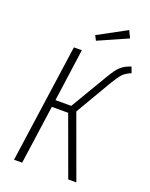

<svg xmlns="http://www.w3.org/2000/svg" viewBox="-160 -959 814 1042"><g transform="rotate(20 246.5 -437.5)"><path d="M400.9 -875 420.9 -834 251 -758.8 236.8 -786.1ZM480 -693.8 493.2 -659.2Q464.8 -648.4 448 -631.8Q431.2 -615.2 398.9 -561L282.2 -361.8L414.1 0H367.2L243.2 -339.8H148.9L101.1 0H54.2L150.9 -684.1H196.8L154.8 -380.9H246.1L368.2 -586.9Q385.7 -616.7 398.7 -635Q411.6 -653.3 425.5 -664.6Q439.5 -675.8 449.5 -680.9Q459.5 -686 480 -693.8Z"/></g></svg>

Font: Fira Sans Compressed ExtraLight
Style: Italic
Weight: 250
Width: 3
Italic angle: -8°
Designer: Carrois Corporate & Edenspiekermann AG
Foundry: Carrois Corporate GbR & Edenspiekermann AG
Version: Version 4.203;PS 004.203;hotconv 1.0.88;makeotf.lib2.5.64775